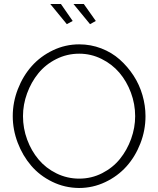

<svg xmlns="http://www.w3.org/2000/svg" viewBox="-20 -937 793 962"><path d="M231.9 -917H285.2L344.2 -832L314.9 -815.9ZM348.1 -917H399.9L460 -832L431.2 -815.9ZM43.9 -355Q43.9 -424.8 69.6 -490.7Q95.2 -556.6 139.2 -606Q183.1 -655.3 245.4 -685.1Q307.6 -714.8 377 -714.8Q434.6 -714.8 487.3 -694.6Q540 -674.3 579.8 -638.9Q619.6 -603.5 649.2 -558.1Q678.7 -512.7 693.8 -460.2Q709 -407.7 709 -355Q709 -284.2 683.3 -218.3Q657.7 -152.3 613.8 -103.3Q569.8 -54.2 507.6 -24.7Q445.3 4.9 376 4.9Q304.2 4.4 241.5 -26.4Q178.7 -57.1 136 -107.2Q93.3 -157.2 68.6 -222.2Q43.9 -287.1 43.9 -355ZM377 -42Q438.5 -42 491.9 -69.3Q545.4 -96.7 581.1 -140.9Q616.7 -185.1 637 -241.2Q657.2 -297.4 657.2 -355Q657.2 -415.5 636 -472.7Q614.7 -529.8 578.1 -572.8Q541.5 -615.7 488.8 -641.8Q436 -668 377 -668Q315.4 -668 261.7 -640.9Q208 -613.8 172.1 -569.6Q136.2 -525.4 115.7 -469.2Q95.2 -413.1 95.2 -355Q95.2 -293.9 116.2 -237.3Q137.2 -180.7 173.6 -137.5Q210 -94.2 263.2 -68.1Q316.4 -42 377 -42Z"/></svg>

Font: Rawline Light
Style: Regular
Weight: 300
Designer: Matt McInerney, Pablo Impallari, Rodrigo Fuenzalida
Foundry: Matt McInerney, Pablo Impallari, Rodrigo Fuenzalida
Version: Version 4.020;PS 004.020;hotconv 1.0.88;makeotf.lib2.5.64775